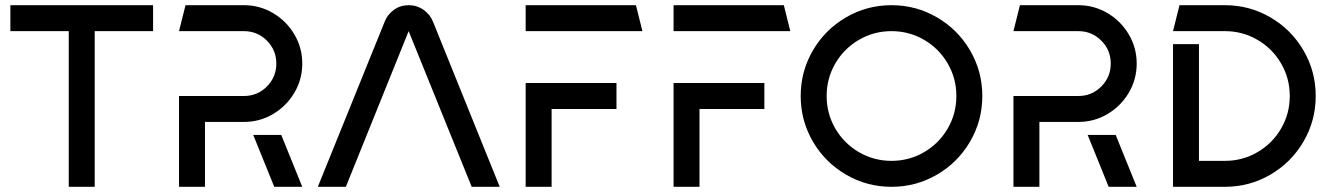

<svg xmlns="http://www.w3.org/2000/svg" viewBox="-20 -720 5131 740"><path d="M570 -600H345V0H245V-600H20V-700H570Z M1145 -475Q1145 -414 1114.5 -362.5Q1084 -311 1032.5 -280.5Q981 -250 920 -250H770V0H670V-350H920Q972 -350 1008.5 -386.5Q1045 -423 1045 -475Q1045 -527 1008.5 -563.5Q972 -600 920 -600H670L695 -700H920Q981 -700 1032.5 -669.5Q1084 -639 1114.5 -587.5Q1145 -536 1145 -475ZM1064 -200 1145 0H1037L956 -200Z M1462 -635Q1473 -664 1498 -682Q1523 -700 1555 -700Q1587 -700 1612.5 -682Q1638 -664 1649 -636L1906 0H1798L1555 -600L1313 0H1205Z M2356 -400V-300H2106V0H2006V-400ZM2006 -700H2431L2456 -600H2006Z M2926 -400V-300H2676V0H2576V-400ZM2576 -700H3001L3026 -600H2576Z M3416 -700Q3511 -700 3591.5 -653Q3672 -606 3719 -525.5Q3766 -445 3766 -350Q3766 -255 3719 -174.5Q3672 -94 3591.5 -47Q3511 0 3416 0Q3321 0 3240.5 -47Q3160 -94 3113 -174.5Q3066 -255 3066 -350Q3066 -445 3113 -525.5Q3160 -606 3240.5 -653Q3321 -700 3416 -700ZM3416 -100Q3484 -100 3541.5 -133.5Q3599 -167 3632.5 -224.5Q3666 -282 3666 -350Q3666 -418 3632.5 -475.5Q3599 -533 3541.5 -566.5Q3484 -600 3416 -600Q3348 -600 3290.5 -566.5Q3233 -533 3199.5 -475.5Q3166 -418 3166 -350Q3166 -282 3199.5 -224.5Q3233 -167 3290.5 -133.5Q3348 -100 3416 -100Z M4361 -475Q4361 -414 4330.5 -362.5Q4300 -311 4248.5 -280.5Q4197 -250 4136 -250H3986V0H3886V-350H4136Q4188 -350 4224.5 -386.5Q4261 -423 4261 -475Q4261 -527 4224.5 -563.5Q4188 -600 4136 -600H3886L3911 -700H4136Q4197 -700 4248.5 -669.5Q4300 -639 4330.5 -587.5Q4361 -536 4361 -475ZM4280 -200 4361 0H4253L4172 -200Z M4951 -350Q4951 -418 4917.5 -475.5Q4884 -533 4826.5 -566.5Q4769 -600 4701 -600H4501L4526 -700H4701Q4796 -700 4876.5 -653Q4957 -606 5004 -525.5Q5051 -445 5051 -350Q5051 -255 5004 -174.5Q4957 -94 4876.5 -47Q4796 0 4701 0H4501V-550H4601V-100H4701Q4769 -100 4826.5 -133.5Q4884 -167 4917.5 -224.5Q4951 -282 4951 -350Z"/></svg>

Font: SB Skate blade
Style: Regular
Weight: 400
Designer: Valerio Brotto (Silverblur_type)
Version: Version 1.003